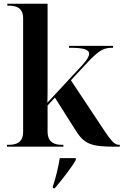

<svg xmlns="http://www.w3.org/2000/svg" viewBox="-20 -780 657 1021"><path d="M17 0H317V-10H308C268 -10 233 -24 233 -81V-219L272 -261L384 -84C430 -11 471 0 592 0H617V-10H615C594 -10 579 -18 531 -91L357 -353L437 -439C511 -519 534 -526 581 -526V-536H347V-526C421 -526 454 -518 454 -494C454 -480 442 -460 416 -432L232 -234C233 -268 233 -301 233 -335V-760H19V-750H28C68 -750 103 -737 103 -683V-80C103 -23 68 -10 28 -10H17ZM261 212V221H271C310 176 359 113 383 71V61H298C290 108 277 165 261 212Z"/></svg>

Font: Noto Serif Display SemiBold
Style: Regular
Weight: 600
Designer: Monotype Design Team
Foundry: Monotype Imaging Inc.
Version: Version 2.009